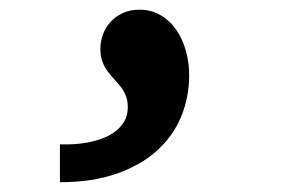

<svg xmlns="http://www.w3.org/2000/svg" viewBox="-20 -202 590 394"><path d="M103 94.2Q132.3 95.2 157.7 90.8Q183.1 86.4 201.9 76.9Q220.7 67.4 231.4 52.7Q242.2 38.1 242.2 18.1Q242.2 3.9 238 -6.1Q233.9 -16.1 227.5 -24.2Q221.2 -32.2 214.1 -39.8Q207 -47.4 200.7 -55.9Q194.3 -64.5 190.2 -75.4Q186 -86.4 186 -102.1Q186 -117.2 191.4 -131.6Q196.8 -146 207 -157.2Q217.3 -168.5 232.2 -175.3Q247.1 -182.1 266.1 -182.1Q290 -182.1 309.1 -171.1Q328.1 -160.2 341.3 -141.4Q354.5 -122.6 361.3 -98.4Q368.2 -74.2 368.2 -47.9Q368.2 -2.4 351.6 37.6Q335 77.6 301.8 107.4Q268.6 137.2 219 154.5Q169.4 171.9 103 171.9Z"/></svg>

Font: Code New Roman
Style: Bold
Weight: 700
Monospace: yes
Designer: Sam Radian
Foundry: Code New Roman
Version: Version 1.508 October 19, 2014